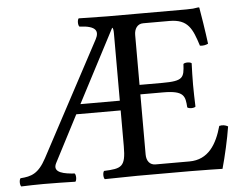

<svg xmlns="http://www.w3.org/2000/svg" viewBox="-48 -707 962 767"><g transform="rotate(-5 432.5 -323.5)"><path d="M271 -305 424 -598C428 -596 429 -587 429 -575V-305ZM429 -122C429 -39 412 -34 342 -31C336 -25 336 -4 342 2C391 1 472 0 472 0H686C734 0 814 2 814 2C828 -48 843 -114 851 -165C840.6 -170.9 829.1 -173.2 816 -170C796 -98 761 -39 685 -39H549C527 -39 513 -55 513 -82V-323H604C689 -323 692 -300 695 -255C701 -249 722 -249 728 -255C727 -290 726 -308.7 726 -343C726 -376.5 727 -399 728 -429C722 -435 701 -435 695 -429C692 -374 689 -361 604 -361H513V-561C513 -585 525 -605 549 -605H654C729 -605 745 -565 767 -496C779.4 -494.2 790.2 -496.3 800 -501C795 -542 780 -638 778 -646C778 -648 777 -649 774 -649C757 -646 749 -645 725 -645H549H409C409 -645 344 -646 294 -647C288 -641 288 -620 294 -614C364 -611 370.2 -587.7 354 -557L111 -102C79.3 -42.7 50.5 -34 7 -31C1 -25 1 -4 7 2C44 1 57 0 96 0C137 0 187 1 224 2C230 -4 230 -25 224 -31C186.4 -33.6 133.7 -39.9 154 -79L251 -266H429Z"/></g></svg>

Font: Libertinus Math
Style: Regular
Weight: 400
Designer: Philipp H. Poll
Foundry: Khaled Hosny
Version: Version 6.2